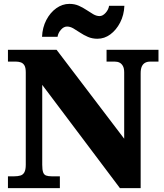

<svg xmlns="http://www.w3.org/2000/svg" viewBox="-20 -971 846 991"><path d="M21 0V-61H54Q72 -61 85.5 -65Q99 -69 106 -82Q113 -95 113 -121V-597Q113 -622 106 -633.5Q99 -645 87.5 -649Q76 -653 63 -653H21V-714H272L621 -255V-597Q621 -618 614.5 -630Q608 -642 597.5 -647.5Q587 -653 573 -653H530V-714H798V-653H755Q740 -653 729 -647Q718 -641 712 -628Q706 -615 706 -593V0H599L198 -533V-121Q198 -95 202.5 -82Q207 -69 218 -65Q229 -61 246 -61H289V0ZM483 -771Q456 -771 434 -780.5Q412 -790 393.5 -802.5Q375 -815 358.5 -824.5Q342 -834 326 -834Q309 -834 294.5 -817.5Q280 -801 277 -781H197Q199 -829 219 -867.5Q239 -906 270.5 -928.5Q302 -951 338 -951Q365 -951 386.5 -941.5Q408 -932 426.5 -919.5Q445 -907 461.5 -897.5Q478 -888 494 -888Q510 -888 525 -904.5Q540 -921 543 -941H622Q620 -893 600 -854.5Q580 -816 549.5 -793.5Q519 -771 483 -771Z"/></svg>

Font: Noto Serif Tibetan Black
Style: Regular
Weight: 900
Version: Version 2.103